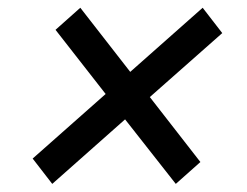

<svg xmlns="http://www.w3.org/2000/svg" viewBox="-20 -568 627 488"><path d="M63 -165 248.5 -329.1 121.1 -492.2 184.1 -548.3 311 -385.3 495.1 -548.3 544.9 -483.9 360.8 -321.3 489.3 -156.2 426.8 -100.6 297.9 -264.6 112.8 -100.6Z"/></svg>

Font: TypoPRO Roboto Mono
Style: Italic
Weight: 400
Designer: Google
Version: Version 2.000986; 2015; ttfautohint (v1.3)